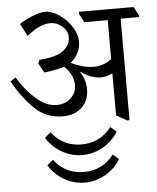

<svg xmlns="http://www.w3.org/2000/svg" viewBox="-66 -718 940 1153"><g transform="rotate(-5 404.5 -141.5)"><path d="M6 0ZM809 -582H698V30H683L620 -6V-259H618Q584 -241 549 -241Q490 -241 431 -285L428 -283Q460 -235 460 -177Q460 -111 417 -69.5Q374 -28 304 -28Q200 -28 130 -97.5Q60 -167 6 -264L39 -285Q82 -211 144.5 -155Q207 -99 271 -99Q323 -99 356.5 -131Q390 -163 390 -209Q390 -241 375 -271.5Q360 -302 334 -324Q281 -307 213 -300L182 -357L191 -378Q280 -385 322 -409Q348 -425 363 -447Q378 -469 378 -502Q377 -537 345.5 -564.5Q314 -592 276 -592Q209 -592 133 -527L93 -603Q121 -623 171 -643Q221 -663 247 -663Q288 -663 332.5 -633.5Q377 -604 407 -558Q437 -512 437 -465Q437 -432 421.5 -400.5Q406 -369 376 -344Q405 -329 442 -318.5Q479 -308 512 -308Q544 -308 570 -317.5Q596 -327 620 -345V-580H479L452 -631V-645H781L809 -593ZM579 61 615 91Q584 144 525.5 179Q467 214 399 214Q331 214 272.5 179Q214 144 183 91L219 61Q287 150 399 150Q511 150 579 61ZM579 227 615 257Q584 310 525.5 345Q467 380 399 380Q331 380 272.5 345Q214 310 183 257L219 227Q287 316 399 316Q511 316 579 227Z"/></g></svg>

Font: Martel
Style: Regular
Weight: 400
Designer: Dan Reynolds
Foundry: Dan Reynolds
Version: Version 1.001; ttfautohint (v1.1) -l 5 -r 5 -G 72 -x 0 -D la